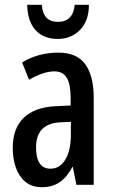

<svg xmlns="http://www.w3.org/2000/svg" viewBox="-20 -769 470 799"><path d="M223 -550Q300 -550 335 -501.5Q370 -453 370 -362V0H298L283 -74H281Q259 -32 228.5 -11Q198 10 155 10Q112 10 85 -13Q58 -36 45.5 -73Q33 -110 33 -153Q33 -235 79 -279Q125 -323 211 -327L274 -330V-361Q274 -418 258 -445Q242 -472 206 -472Q161 -472 101 -437L72 -509Q139 -550 223 -550ZM230 -260Q130 -254 130 -156Q130 -67 190 -67Q229 -67 252 -105Q275 -143 275 -210V-262ZM350 -749Q350 -683 313.5 -645Q277 -607 220 -607Q162 -607 128.5 -643Q95 -679 93 -749H154Q159 -678 221 -678Q284 -678 291 -749Z"/></svg>

Font: Noto Sans Thai ExtCond Med
Style: Regular
Weight: 500
Width: 2
Designer: Monotype Design Team
Foundry: Monotype Imaging Inc.
Version: Version 2.002; ttfautohint (v1.8.4.7-5d5b)